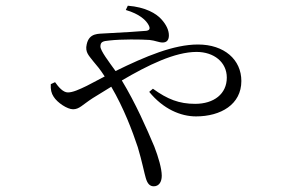

<svg xmlns="http://www.w3.org/2000/svg" viewBox="-20 -586 1040 673"><path d="M173 -298 158 -291C157 -272 160 -259 168 -247C181 -226 216 -203 236 -203C258 -203 268 -218 305 -242L370 -282C414 -207 444 -127 463 -70C478 -20 486 22 491 38C497 59 506 67 519 67C537 67 547 52 547 30C547 5 535 -36 521 -72C494 -136 456 -223 407 -304C499 -358 593 -404 669 -404C730 -404 775 -368 775 -314C775 -257 730 -222 664 -222C608 -222 567 -238 516 -275L503 -264C552 -204 613 -178 667 -178C754 -178 826 -220 826 -302C826 -377 766 -430 674 -430C589 -430 491 -389 385 -337C362 -369 332 -408 332 -423C332 -439 340 -442 363 -444C406 -449 475 -448 504 -446C524 -444 537 -437 550 -437C564 -437 572 -445 572 -462C572 -481 562 -500 547 -517C528 -539 490 -561 428 -566L421 -551C469 -537 493 -515 502 -496C507 -485 504 -480 493 -478C471 -476 410 -472 349 -469C327 -467 293 -472 284 -431C277 -402 293 -390 307 -371C319 -357 331 -343 347 -318L284 -285C257 -272 235 -262 218 -262C201 -262 185 -281 173 -298Z"/></svg>

Font: Noto Serif CJK KR Light
Style: Regular
Weight: 300
Designer: Ryoko NISHIZUKA 西塚涼子 (kana & ideographs); Frank Grießhammer (Latin, Greek & Cyrillic); Wenlong ZHANG 张文龙 (bopomofo); San
Foundry: Adobe
Version: Version 2.001;hotconv 1.1.0;makeotfexe 2.6.0